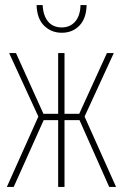

<svg xmlns="http://www.w3.org/2000/svg" viewBox="-20 -736 484 756"><path d="M7 0 131 -277 16 -527H43L151 -288H209V-527H234V-288H292L401 -527H428L313 -277L437 0H410L293 -263H234V0H209V-263H152L34 0ZM223 -607Q183 -607 154.5 -634Q126 -661 124 -716H148Q150 -674 169.5 -651Q189 -628 223 -628Q256 -628 276 -651Q296 -674 297 -716H321Q320 -664 293 -635.5Q266 -607 223 -607Z"/></svg>

Font: Noto Sans ExtraCondensed Thin
Style: Regular
Weight: 100
Width: 2
Designer: Monotype Design Team
Foundry: Monotype Imaging Inc.
Version: Version 2.013; ttfautohint (v1.8.4.7-5d5b)